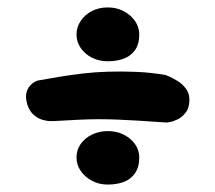

<svg xmlns="http://www.w3.org/2000/svg" viewBox="-20 -573 580 517"><path d="M126 -247Q125 -247 115.5 -247Q106 -247 94 -250.5Q82 -254 71 -263.5Q60 -273 54 -290Q48 -310 51 -322.5Q54 -335 61 -342.5Q68 -350 74.5 -353Q81 -356 81 -356Q108 -361 138.5 -366Q169 -371 202.5 -375Q236 -379 271.5 -380Q307 -381 346 -379.5Q385 -378 426 -371Q426 -371 435.5 -367Q445 -363 458 -355Q471 -347 480.5 -334.5Q490 -322 490 -305Q490 -283 480.5 -270.5Q471 -258 459 -252Q447 -246 438 -244.5Q429 -243 429 -243Q387 -246 354.5 -248Q322 -250 296 -251Q270 -252 244.5 -252Q219 -252 190.5 -250.5Q162 -249 126 -247ZM270 -76Q247 -76 228 -86Q209 -96 197.5 -112.5Q186 -129 186 -149Q186 -169 197 -185Q208 -201 227.5 -210.5Q247 -220 270 -220Q294 -220 313 -210.5Q332 -201 343.5 -185Q355 -169 355 -149Q355 -123 343.5 -106.5Q332 -90 313 -83Q294 -76 270 -76ZM270 -408Q247 -408 228 -417.5Q209 -427 197.5 -443.5Q186 -460 186 -480Q186 -500 197.5 -517Q209 -534 228 -543.5Q247 -553 270 -553Q294 -553 313 -543Q332 -533 343.5 -516.5Q355 -500 355 -480Q355 -454 343.5 -438Q332 -422 313 -415Q294 -408 270 -408Z"/></svg>

Font: Sour Gummy
Style: Bold
Weight: 700
Designer: Stefie Justprince
Foundry: Eifetstype
Version: Version 1.000